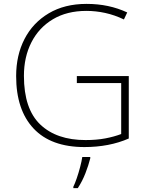

<svg xmlns="http://www.w3.org/2000/svg" viewBox="-20 -746 762 987"><path d="M375 -355H642V-34Q592 -12 534.5 -1Q477 10 414 10Q242 10 152.5 -85.5Q63 -181 63 -355Q63 -462 106 -545.5Q149 -629 230.5 -677.5Q312 -726 425 -726Q483 -726 535 -715Q587 -704 634 -682L617 -646Q569 -669 520.5 -679.5Q472 -690 424 -690Q324 -690 252 -647Q180 -604 141.5 -528.5Q103 -453 103 -356Q103 -186 187 -106Q271 -26 420 -26Q476 -26 521 -34.5Q566 -43 603 -57V-319H375ZM444 68Q435 104 419 145Q403 186 380 221H357V214Q365 198 374.5 170.5Q384 143 392 112.5Q400 82 403 61H444Z"/></svg>

Font: Noto Sans ExtraLight
Style: Regular
Weight: 200
Designer: Monotype Design Team
Foundry: Monotype Imaging Inc.
Version: Version 2.007